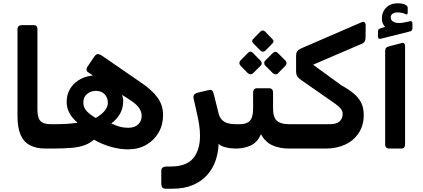

<svg xmlns="http://www.w3.org/2000/svg" viewBox="-20 -904 2591 1175"><path d="M303 5H258Q203 5 164.5 -14.5Q126 -34 106.5 -78Q87 -122 87 -194V-726Q87 -737 94 -743.5Q101 -750 113 -750H187Q199 -750 204 -743.5Q209 -737 209 -727V-239Q209 -200 217.5 -179.5Q226 -159 245 -151.5Q264 -144 294 -144H318Q333 -144 333 -129V-25Q333 5 303 5Z M764 10Q714 10 660 -5Q606 -20 555 -49Q529 -27 498 -15.5Q467 -4 421.5 0.5Q376 5 303 5Q288 5 288 -10V-114Q288 -144 317 -144Q364 -144 396 -146.5Q428 -149 455 -153Q439 -166 423.5 -184.5Q408 -203 398 -227.5Q388 -252 388 -282Q388 -328 411.5 -364.5Q435 -401 476.5 -422Q518 -443 571 -443Q583 -443 595.5 -441Q608 -439 619 -435L616 -397L519 -462Q510 -468 509.5 -477Q509 -486 514 -494L558 -559Q569 -574 580 -573Q591 -572 603 -564L841 -400Q910 -354 944 -307Q978 -260 978 -200Q978 -141 951 -93.5Q924 -46 875.5 -18Q827 10 764 10ZM566 -182Q602 -203 621 -226.5Q640 -250 640 -275Q640 -307 620 -327.5Q600 -348 566 -348Q536 -348 513 -329Q490 -310 490 -277Q490 -246 510 -224.5Q530 -203 566 -182ZM768 -122Q806 -123 827 -144Q848 -165 847 -198Q846 -223 829 -246Q812 -269 776 -292L663 -365L690 -379Q713 -354 723.5 -331.5Q734 -309 734 -286Q734 -245 716.5 -211.5Q699 -178 661 -148Q680 -140 696 -134Q712 -128 729.5 -125Q747 -122 768 -122Z M995 251Q980 251 973.5 243Q967 235 967 221V142Q967 128 975.5 121.5Q984 115 999 115H1024Q1120 115 1162 65Q1204 15 1204 -74Q1204 -109 1198 -145.5Q1192 -182 1184 -216L1165 -300Q1162 -315 1167.5 -323.5Q1173 -332 1191 -337L1254 -352Q1268 -356 1274.5 -352.5Q1281 -349 1284 -341.5Q1287 -334 1289 -325L1317 -213Q1323 -186 1338 -171Q1353 -156 1373.5 -150Q1394 -144 1419 -144H1438Q1455 -144 1455 -129V-25Q1455 5 1425 5Q1387 5 1357 -3.5Q1327 -12 1318 -25Q1316 30 1299 79.5Q1282 129 1247.5 167.5Q1213 206 1160 228.5Q1107 251 1034 251Z M1425 5Q1410 5 1410 -10V-114Q1410 -144 1440 -144H1448Q1490 -144 1509.5 -165Q1529 -186 1529 -241V-337Q1529 -364 1554 -364H1626Q1651 -364 1651 -337V-241Q1651 -185 1675 -164.5Q1699 -144 1748 -144H1760Q1775 -144 1775 -129V-25Q1775 5 1745 5Q1693 5 1648.5 -14Q1604 -33 1577 -83Q1554 -31 1513 -13Q1472 5 1425 5ZM1603 -593Q1597 -587 1589 -587.5Q1581 -588 1574 -594L1530 -639Q1516 -653 1530 -666L1574 -711Q1588 -724 1602 -711L1646 -666Q1661 -651 1647 -638ZM1528 -455Q1522 -450 1513 -449.5Q1504 -449 1497 -456L1451 -503Q1445 -510 1445 -518.5Q1445 -527 1451 -533L1497 -580Q1512 -596 1528 -580L1574 -533Q1581 -527 1581.5 -518Q1582 -509 1575 -502ZM1681 -455Q1674 -448 1665.5 -449Q1657 -450 1650 -456L1603 -503Q1597 -509 1597 -518.5Q1597 -528 1603 -533L1650 -580Q1666 -594 1680 -580L1727 -533Q1733 -527 1733.5 -518Q1734 -509 1727 -502Z M1745 5Q1730 5 1730 -10V-114Q1730 -144 1760 -144H1998Q2040 -144 2058.5 -161.5Q2077 -179 2077 -207Q2077 -225 2064.5 -240Q2052 -255 2030 -270L1822 -415Q1807 -425 1799.5 -436.5Q1792 -448 1792 -470V-559Q1792 -581 1799 -590.5Q1806 -600 1821 -607L2191 -767Q2204 -773 2211 -767.5Q2218 -762 2218 -748L2217 -673Q2217 -660 2212 -650.5Q2207 -641 2194 -636L1896 -508L2069 -382Q2116 -356 2146 -330.5Q2176 -305 2191 -274Q2206 -243 2206 -201Q2206 -136 2175 -89.5Q2144 -43 2092 -19Q2040 5 1974 5Z M2360 5Q2350 5 2343.5 -1.5Q2337 -8 2337 -18V-589Q2337 -605 2342.5 -611Q2348 -617 2363 -621L2436 -640Q2449 -644 2454 -638Q2459 -632 2459 -623V-18Q2459 -8 2453 -1.5Q2447 5 2436 5ZM2311 -667Q2301 -665 2297 -669Q2293 -673 2293 -681V-709Q2293 -720 2297 -724.5Q2301 -729 2310 -731L2337 -739Q2328 -748 2322.5 -761Q2317 -774 2317 -790Q2317 -831 2343.5 -857.5Q2370 -884 2416 -884Q2430 -884 2442.5 -881Q2455 -878 2462 -874Q2475 -867 2475 -856V-826Q2475 -813 2463 -817Q2452 -823 2439 -825.5Q2426 -828 2413 -828Q2393 -828 2382 -819.5Q2371 -811 2371 -797Q2371 -777 2393.5 -768Q2416 -759 2451 -766L2484 -773Q2495 -776 2499.5 -772.5Q2504 -769 2504 -760V-731Q2504 -716 2490 -712Z"/></svg>

Font: Rubik Light SemiBold
Style: Regular
Weight: 600
Version: Version 2.300;gftools[0.9.30]